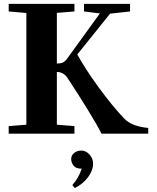

<svg xmlns="http://www.w3.org/2000/svg" viewBox="-20 -683 803 981"><path d="M24.4 0V-38.6L114.7 -45.9V-616.7L24.4 -624.5V-663.1H360.4V-624.5L270.5 -617.2V-358.4H272Q290.5 -358.4 301.5 -363.8Q312.5 -369.1 324.7 -385.7L490.2 -614.3L409.2 -624.5V-663.1H644.5V-624.5L542.5 -613.3L375 -404.8Q414.6 -332 484.1 -236.6Q553.7 -141.1 614.3 -77.6Q652.8 -37.1 737.3 -29.3V0H498.5Q480 -38.1 429 -121.3Q377.9 -204.6 325.2 -284.2Q304.2 -315.4 270.5 -315.4V-45.9L360.4 -38.6V0ZM362.3 277.8 349.6 262.7Q382.3 225.6 397.5 178.7H395.5Q367.7 178.7 355.7 163.1Q343.8 147.5 343.8 129.4Q343.8 111.3 358.4 98.9Q373 86.4 396 86.4Q419.4 86.4 437.5 106.7Q455.6 127 455.6 152.8Q455.6 187.5 429.9 222.2Q404.3 256.8 362.3 277.8Z"/></svg>

Font: Elstob 8pt
Style: Bold
Weight: 700
Designer: Peter S. Baker
Version: Version 1.015